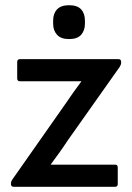

<svg xmlns="http://www.w3.org/2000/svg" viewBox="-20 -717 508 737"><path d="M33 0Q22 0 22 -10V-12Q22 -20 26 -26L233 -321Q247 -342 262 -363Q277 -384 292 -404V-405Q264 -405 236.5 -405Q209 -405 181 -405H57Q46 -405 46 -416V-479Q46 -490 57 -490H434Q445 -490 445 -480V-477Q445 -469 440 -461L240 -178Q225 -155 208.5 -132Q192 -109 175 -86V-85Q202 -85 226.5 -85Q251 -85 276 -85H422Q432 -85 432 -74V-11Q432 0 422 0ZM245 -567Q214 -567 199 -583.5Q184 -600 184 -626V-638Q184 -665 199 -681Q214 -697 245 -697Q277 -697 291.5 -681Q306 -665 306 -638V-626Q306 -600 291.5 -583.5Q277 -567 245 -567Z"/></svg>

Font: Sofia Sans SemiBold
Style: Regular
Weight: 600
Designer: Botio Nikoltchev, Ani Petrova
Foundry: lettersoup
Version: Version 4.101; ttfautohint (v1.8.4.7-5d5b)